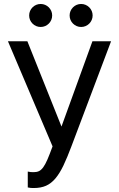

<svg xmlns="http://www.w3.org/2000/svg" viewBox="-20 -738 600 968"><path d="M150 210Q186 210 212 198.5Q238 187 259.5 161.5Q281 136 300 96Q319 56 340 0L540 -530H446L290 -100L118 -530H20L245 0Q230 41 219 66.5Q208 92 197.5 106Q187 120 176 125Q165 130 150 130Q142 130 135 129.5Q128 129 120 127V207Q128 209 135 209.5Q142 210 150 210ZM185 -602Q197 -602 207.5 -606.5Q218 -611 226 -619Q234 -627 238.5 -637.5Q243 -648 243 -660Q243 -672 238.5 -682.5Q234 -693 226 -701Q218 -709 207.5 -713.5Q197 -718 185 -718Q173 -718 162.5 -713.5Q152 -709 144 -701Q136 -693 131.5 -682.5Q127 -672 127 -660Q127 -648 131.5 -637.5Q136 -627 144 -619Q152 -611 162.5 -606.5Q173 -602 185 -602ZM389 -602Q401 -602 411.5 -606.5Q422 -611 430 -619Q438 -627 442.5 -637.5Q447 -648 447 -660Q447 -672 442.5 -682.5Q438 -693 430 -701Q422 -709 411.5 -713.5Q401 -718 389 -718Q377 -718 366.5 -713.5Q356 -709 348 -701Q340 -693 335.5 -682.5Q331 -672 331 -660Q331 -648 335.5 -637.5Q340 -627 348 -619Q356 -611 366.5 -606.5Q377 -602 389 -602Z"/></svg>

Font: Golos Text VF
Style: Regular
Weight: 400
Designer: A.Korolkova, Vitaly Kuzmin
Foundry: ParaType Ltd
Version: Version 2.005